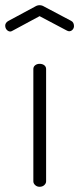

<svg xmlns="http://www.w3.org/2000/svg" viewBox="-63 -717 304 737"><path d="M89 0Q79 0 72 -6.5Q65 -13 65 -21V-452Q65 -461 72 -466.5Q79 -472 89 -472Q100 -472 107 -466.5Q114 -461 114 -452V-21Q114 -13 107 -6.5Q100 0 89 0ZM-23 -596Q-31 -596 -37 -602.5Q-43 -609 -43 -619Q-43 -624 -40 -628.5Q-37 -633 -32 -636L72 -692Q80 -697 89 -697Q98 -697 106 -692L210 -637Q216 -634 218.5 -628.5Q221 -623 221 -617Q221 -609 215.5 -603Q210 -597 202 -597Q200 -597 197.5 -598Q195 -599 193 -600L89 -655L-15 -599Q-17 -598 -19 -597Q-21 -596 -23 -596Z"/></svg>

Font: Dosis ExtraLight Light
Style: Regular
Weight: 300
Version: Version 3.001; ttfautohint (v1.8.2)